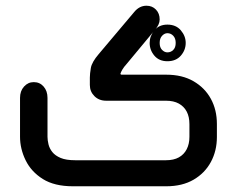

<svg xmlns="http://www.w3.org/2000/svg" viewBox="-20 -651 826 671"><path d="M561 0H235Q170 0 129.5 -25.5Q89 -51 69.5 -91Q50 -131 50 -173V-309Q50 -333 64 -348.5Q78 -364 98 -364Q119 -364 132.5 -348.5Q146 -333 146 -309V-173Q146 -161 149.5 -146.5Q153 -132 163 -119.5Q173 -107 192 -99Q211 -91 243 -91H560Q587 -91 605 -101Q623 -111 632.5 -129.5Q642 -148 642 -173V-217Q642 -243 632.5 -261Q623 -279 605 -289Q587 -299 560 -299H351Q326 -299 310 -315Q294 -331 294 -354V-380Q294 -393 297.5 -413.5Q301 -434 325 -462L449 -609Q467 -631 492 -631Q512 -631 525 -617.5Q538 -604 538 -583Q538 -565 521 -546L423 -428Q413 -417 408 -408.5Q403 -400 401 -394Q401 -393 401.5 -391.5Q402 -390 406 -390H561Q617 -390 656.5 -367Q696 -344 717 -305.5Q738 -267 738 -218V-172Q738 -124 717 -85Q696 -46 656.5 -23Q617 0 561 0ZM565 -437Q536 -437 519.5 -456.5Q503 -476 503 -501Q503 -525 519.5 -545Q536 -565 565 -565Q595 -565 612 -545Q629 -525 629 -501Q629 -476 612 -456.5Q595 -437 565 -437ZM565 -468Q577 -468 585.5 -476.5Q594 -485 594 -501Q594 -517 585.5 -526Q577 -535 565 -535Q555 -535 546.5 -526Q538 -517 538 -501Q538 -485 546.5 -476.5Q555 -468 565 -468Z"/></svg>

Font: Beiruti SemiBold
Style: Regular
Weight: 600
Designer: Arlette Boutros
Foundry: Boutros
Version: Version 1.41